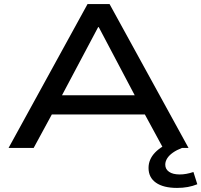

<svg xmlns="http://www.w3.org/2000/svg" viewBox="-20 -725 987 941"><path d="M22 0 409 -705H517L904 0H779L671 -199L729 -164H194L253 -199L145 0ZM461 -592 270 -232 235 -258H689L654 -232L464 -592ZM848 196Q781 196 744.5 170.5Q708 145 708 98Q708 56 740 22.5Q772 -11 836 -35L872 0Q846 10 827.5 23Q809 36 799.5 51Q790 66 790 82Q790 104 808.5 117Q827 130 861 130Q877 130 893.5 127Q910 124 928 118L947 178Q925 187 900.5 191.5Q876 196 848 196Z"/></svg>

Font: Nunito Sans 10pt Expanded SemiBold
Style: Regular
Weight: 600
Width: 7
Designer: Vernon Adams
Foundry: Vernon Adams
Version: Version 3.101;gftools[0.9.27]